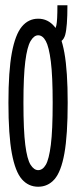

<svg xmlns="http://www.w3.org/2000/svg" viewBox="-20 -698 290 729"><path d="M125 11Q88 11 63 -17.5Q38 -46 25 -115.5Q12 -185 12 -308Q12 -428 25 -497.5Q38 -567 63 -597Q88 -627 125 -627Q162 -627 187 -597Q212 -567 224.5 -497.5Q237 -428 237 -308Q237 -185 224.5 -115.5Q212 -46 187 -17.5Q162 11 125 11ZM125 -52Q142 -52 154 -72.5Q166 -93 173 -148Q180 -203 180 -308Q180 -409 173 -464.5Q166 -520 154 -542Q142 -564 125 -564Q109 -564 96 -542Q83 -520 76 -464.5Q69 -409 69 -308Q69 -203 76 -148Q83 -93 96 -72.5Q109 -52 125 -52ZM189 -535 182 -584Q190 -584 194 -602Q198 -620 198 -678H236Q236 -596 227.5 -565.5Q219 -535 189 -535Z"/></svg>

Font: Inconsolata UltraCondensed Medium
Style: Regular
Weight: 500
Width: 1
Monospace: yes
Designer: Raph Levien, Cyreal, Brenton Simpson
Foundry: Raph Levien, Cyreal, Google
Version: Version 3.001; ttfautohint (v1.8.2.53-6de2)